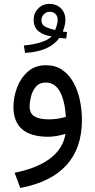

<svg xmlns="http://www.w3.org/2000/svg" viewBox="-20 -693 484 975"><path d="M316.4 -497.6Q306.2 -498 298.8 -498.8Q291.5 -499.5 281.7 -500.5Q231.9 -431.2 107.4 -424.3L101.1 -461.9Q149.9 -466.3 187.5 -478.3Q225.1 -490.2 242.7 -508.8Q208.5 -511.2 179.7 -531.2Q150.9 -551.3 150.9 -593.3Q150.9 -626 173.8 -649.7Q196.8 -673.3 231.4 -673.3Q266.1 -673.3 289.1 -651.1Q312 -628.9 312 -592.8Q312 -565.4 298.8 -532.7Q305.7 -531.7 320.3 -530.3ZM259.8 -540.5Q265.1 -552.7 269 -566.7Q272.9 -580.6 272.9 -592.3Q272.9 -610.8 261.5 -622.1Q250 -633.3 233.4 -633.3Q214.4 -633.3 202.4 -620.1Q190.4 -606.9 190.4 -591.3Q190.4 -566.4 211.2 -556.6Q231.9 -546.9 259.8 -540.5ZM396 -83.5Q396 201.7 83 261.7L54.2 184.1Q166.5 162.6 233.4 112.5Q300.3 62.5 312.5 -13.2Q293.9 -7.3 269.5 -2.9Q245.1 1.5 226.6 1.5Q48.3 1.5 48.3 -149.9Q48.3 -200.2 66.9 -249Q85.4 -297.9 122.1 -329.8Q158.7 -361.8 213.4 -361.8Q261.7 -361.8 296.1 -338.1Q330.6 -314.5 352.8 -274.4Q375 -234.4 385.5 -184.8Q396 -135.3 396 -83.5ZM229 -86.9Q272 -86.9 314.5 -99.6Q309.6 -181.6 284.2 -227.8Q258.8 -273.9 212.4 -273.9Q180.2 -273.9 162.4 -252.7Q144.5 -231.4 137.5 -203.1Q130.4 -174.8 130.4 -152.8Q130.4 -117.2 154.8 -102.1Q179.2 -86.9 229 -86.9Z"/></svg>

Font: Vazirmatn FD
Style: Regular
Weight: 400
Designer: Saber Rastikerdar
Foundry: Saber Rastikerdar
Version: Version 33.001